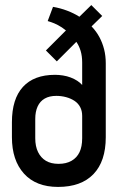

<svg xmlns="http://www.w3.org/2000/svg" viewBox="-20 -728 464 757"><path d="M293 -662Q271 -676 244.5 -686Q218 -696 189 -701L168 -645Q171 -644 182 -640.5Q193 -637 208.5 -629Q224 -621 240 -608L161 -529L204 -486L281 -563Q292 -547 298 -527Q304 -507 304 -481V-393Q296 -402 284.5 -409.5Q273 -417 258.5 -422.5Q244 -428 228 -430.5Q212 -433 197 -433Q114 -433 70.5 -385.5Q27 -338 27 -246V-187Q27 -96 74.5 -43.5Q122 9 209 9Q300 9 348.5 -41.5Q397 -92 397 -187V-478Q397 -508 390.5 -533.5Q384 -559 372 -581.5Q360 -604 341 -624L383 -665L340 -708ZM211 -82Q181 -82 161 -94Q141 -106 130 -128.5Q119 -151 119 -183V-259Q119 -288 128.5 -308.5Q138 -329 156.5 -339.5Q175 -350 202 -350Q222 -350 240.5 -345Q259 -340 273.5 -330.5Q288 -321 296 -306Q304 -291 304 -271V-183Q304 -150 293.5 -128Q283 -106 262 -94Q241 -82 211 -82Z"/></svg>

Font: Advent Pro SemiBold
Style: Regular
Weight: 600
Designer: VivaRado, Andreas Kalpakidis
Foundry: VivaRado, Andreas Kalpakidis
Version: Version 3.000